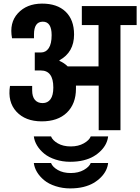

<svg xmlns="http://www.w3.org/2000/svg" viewBox="-20 -714 769 1053"><path d="M640.7 -576.5V0H521.3V-244.6H396.6V-227.6Q396.6 -144.7 346.9 -96.4Q297.1 -48.2 208.1 -48.4Q119 -48.7 69.9 -101.9Q20.9 -155.1 34.8 -242.8H156.4V-218.1Q156.4 -184.2 171.4 -166.4Q186.4 -148.6 213.9 -148.6Q241.5 -148.6 257 -169.9Q272.4 -191.1 272.4 -234.1Q272.4 -327.5 203.7 -327.5H170.7V-426.2H204.6Q231.5 -426.2 247.4 -450Q263.2 -473.9 263.2 -521.3Q263.2 -595.1 214.8 -595.1Q166.4 -595.1 166.4 -524.8V-504.3H46Q30 -589.1 78.2 -641.4Q126.4 -693.7 209.8 -694.2Q293.2 -694.6 339.7 -650.1Q386.2 -605.6 386.2 -524.8Q386.2 -427.5 306.3 -383.6V-379.7Q331.9 -369.2 351.4 -349.7H520.4V-576.5H428.8V-680.7H729.4V-576.5ZM477.8 33.9H573Q570.8 54.3 561.3 74.1Q551.7 93.8 534.1 111.9Q516.5 129.9 493.3 143.6Q470 157.3 437.7 165.3Q405.3 173.3 364.2 173.3Q323.2 173.3 285.2 161.2Q247.2 149 222.4 128.6Q197.7 108.2 183.1 83.8Q168.5 59.5 165.5 33.9H259.8Q268 55.6 297.1 72.3Q326.2 89.1 367.9 89.1Q409.6 89.1 439.6 72.1Q469.6 55.2 477.8 33.9ZM477.8 179.8H573Q570.8 200.3 561.3 220Q551.7 239.8 534.1 257.8Q516.5 275.8 493.3 289.5Q470 303.2 437.7 311.3Q405.3 319.3 364.2 319.3Q323.2 319.3 285.2 307.1Q247.2 295 222.4 274.5Q197.7 254.1 183.1 229.8Q168.5 205.5 165.5 179.8H259.8Q268 201.6 297.1 218.3Q326.2 235 367.9 235Q409.6 235 439.6 218.1Q469.6 201.1 477.8 179.8Z"/></svg>

Font: Puralecka Narrow
Style: Bold
Weight: 700
Designer: Hector Gatti, Marcela Romero, Pablo Cosgaya and Nicolas Silva
Version: Version 1.004;PS 001.004;hotconv 1.0.70;makeotf.lib2.5.58329